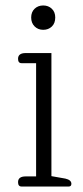

<svg xmlns="http://www.w3.org/2000/svg" viewBox="-20 -682 304 702"><path d="M94 -618Q94 -638 106.5 -650Q119 -662 138 -662Q157 -662 169.5 -650Q182 -638 182 -618Q182 -597 169.5 -585Q157 -573 138 -573Q119 -573 106.5 -585.5Q94 -598 94 -618ZM46 -16Q46 -37 74 -37H112V-451H59Q46 -451 46 -467Q46 -488 74 -488H168V-38L219 -29Q241 -24 241 -10Q241 0 231 0H59Q46 0 46 -16Z"/></svg>

Font: Maitree Light
Style: Regular
Weight: 300
Designer: CadsonDemak Team
Foundry: CadsonDemak
Version: Version 1.001